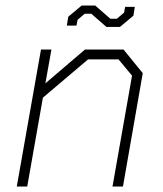

<svg xmlns="http://www.w3.org/2000/svg" viewBox="-20 -678 591 698"><path d="M129 -498H167L145 -375L289 -498H429L499 -412L427 0H389L460 -403L411 -462H300L136 -323L79 0H41ZM312 -628H288L262 -606L258 -585H223L228 -617L277 -658H326L381 -610H405L431 -632L435 -653H470L465 -621L416 -580H367Z"/></svg>

Font: Chakra Petch ExtraLight
Style: Italic
Weight: 275
Italic angle: -10°
Designer: Katatrad Aksorn Co.,Ltd.
Foundry: Cadson Demak Co.,Ltd.
Version: Version 1.000; ttfautohint (v1.6)